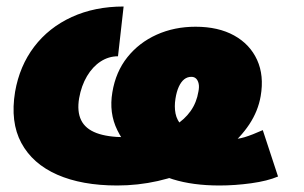

<svg xmlns="http://www.w3.org/2000/svg" viewBox="-20 -553 925 584"><path d="M336.4 11.2Q229 11.2 154.1 -21.7Q79.1 -54.7 44.9 -118.2Q10.7 -181.6 25.9 -273.9Q39.6 -352.5 84 -410.9Q128.4 -469.2 198.2 -501.2Q268.1 -533.2 356 -533.2L338.9 -381.8Q310.5 -381.8 286.1 -366Q261.7 -350.1 244.6 -321.3Q227.5 -292.5 220.7 -254.4Q213.9 -213.9 226.8 -187.5Q239.7 -161.1 273.4 -148.4Q307.1 -135.7 361.8 -135.7Q407.2 -135.7 445.3 -144.8Q483.4 -153.8 512.5 -171.6Q541.5 -189.5 559.8 -215.3Q578.1 -241.2 583.5 -274.4Q586.4 -288.6 584.2 -298.6Q582 -308.6 576.4 -314Q570.8 -319.3 562 -319.3Q549.8 -319.3 540.3 -311.8Q530.8 -304.2 523.9 -289.3Q517.1 -274.4 513.7 -252.9Q509.8 -229 513.9 -207.8Q518.1 -186.5 534.2 -169.4Q550.3 -152.3 581.5 -141.1Q602.5 -136.2 626.2 -132.6Q649.9 -128.9 675.8 -128.9Q701.2 -128.9 723.9 -135.7Q746.6 -142.6 779.3 -157.2L825.7 -16.1Q793.5 -2.4 744.1 4.4Q694.8 11.2 647.5 11.2Q566.9 11.2 506.1 -7.6Q445.3 -26.4 408.2 -67.9Q362.8 -104.5 336.9 -157Q311 -209.5 321.8 -272.5Q332 -334.5 367.4 -378.9Q402.8 -423.3 456.5 -447.5Q510.3 -471.7 574.7 -471.7Q644 -471.7 692.1 -445.1Q740.2 -418.5 762 -370.8Q783.7 -323.2 772.9 -260.7Q765.1 -215.3 738.3 -174.8Q711.4 -134.3 669.2 -100.1Q627 -65.9 573.7 -41Q520.5 -16.1 460 -2.4Q399.4 11.2 336.4 11.2Z"/></svg>

Font: Inter 28pt Black
Style: Italic
Weight: 900
Italic angle: -9.3988°
Designer: Rasmus Andersson
Foundry: rsms
Version: Version 4.001;git-66647c0bb